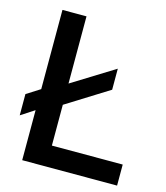

<svg xmlns="http://www.w3.org/2000/svg" viewBox="-106 -782 749 864"><g transform="rotate(15 268.5 -350.0)"><path d="M15 -192V-291L78 -331V-700H190V-387L387 -509V-411L190 -288V-98H520V0H78V-233Z"/></g></svg>

Font: Georama Medium
Style: Regular
Weight: 500
Designer: Jean-Baptiste Levee
Foundry: Production Type
Version: Version 1.000